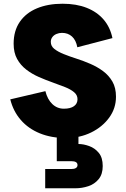

<svg xmlns="http://www.w3.org/2000/svg" viewBox="-20 -732 676 1028"><path d="M333 7Q255 7 193.5 -18Q132 -43 91.5 -89.5Q51 -136 35 -200L223 -244Q234 -200 260 -175Q286 -150 322 -150Q357 -150 376 -163.5Q395 -177 395 -201Q395 -223 376.5 -238.5Q358 -254 327.5 -266Q297 -278 260.5 -291Q224 -304 187.5 -320Q151 -336 120.5 -359.5Q90 -383 71.5 -416.5Q53 -450 53 -498Q53 -567 86 -615Q119 -663 178 -687.5Q237 -712 315 -712Q389 -712 444.5 -690Q500 -668 535 -627Q570 -586 582 -528L394 -479Q387 -517 365.5 -536.5Q344 -556 312 -556Q296 -556 282 -550Q268 -544 260 -533Q252 -522 252 -508Q252 -485 271 -470Q290 -455 321 -442.5Q352 -430 389.5 -418Q427 -406 464 -390Q501 -374 532 -351Q563 -328 582 -295Q601 -262 601 -214Q601 -152 564.5 -102Q528 -52 467.5 -22.5Q407 7 333 7ZM400 39Q427 39 457.5 50Q488 61 509 86.5Q530 112 530 157Q530 201 508 227.5Q486 254 452.5 265Q419 276 385 276H222V173H362Q378 173 386.5 167.5Q395 162 395 152Q395 141 386.5 136Q378 131 362 131H284V0H400Z"/></svg>

Font: Parkinsans ExtraBold
Style: Regular
Weight: 800
Designer: Red Stone, Indian Type Foundry
Foundry: Indian Type Foundry
Version: Version 1.000